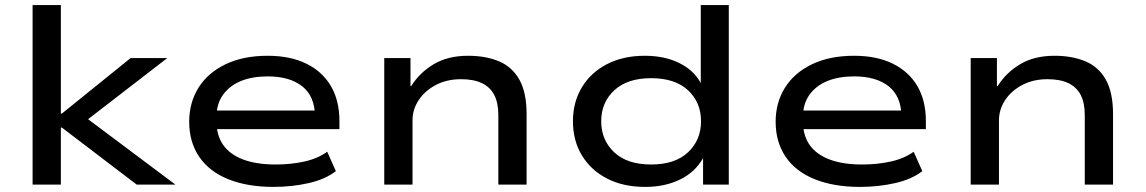

<svg xmlns="http://www.w3.org/2000/svg" viewBox="-20 -725 4500 754"><path d="M108 0V-705H219V-279H223L493 -497H637L300 -237L303 -274L669 0H517L223 -224H219V0Z M1054 9Q952 9 877 -21Q802 -51 762.5 -109Q723 -167 723 -247Q723 -322 759.5 -380.5Q796 -439 865.5 -472.5Q935 -506 1031 -506Q1120 -506 1183 -475Q1246 -444 1279.5 -387Q1313 -330 1313 -249V-218H805V-291H1241L1217 -269Q1216 -347 1167 -386Q1118 -425 1031 -425Q971 -425 926.5 -407Q882 -389 856 -353Q830 -317 830 -263V-251Q830 -194 856 -156.5Q882 -119 934 -99Q986 -79 1063 -79Q1122 -79 1174.5 -90.5Q1227 -102 1265 -129L1299 -53Q1258 -21 1192.5 -6Q1127 9 1054 9Z M1489 0V-497H1592V-387H1595Q1628 -440 1683.5 -473Q1739 -506 1818 -506Q1888 -506 1940 -484Q1992 -462 2020 -411.5Q2048 -361 2048 -277V0H1937V-273Q1937 -321 1921 -352Q1905 -383 1872.5 -398.5Q1840 -414 1791 -414Q1734 -414 1691 -391Q1648 -368 1624 -331.5Q1600 -295 1600 -252V0Z M2514 9Q2427 9 2363.5 -24Q2300 -57 2265 -115Q2230 -173 2230 -249Q2230 -324 2265 -382Q2300 -440 2363.5 -473Q2427 -506 2512 -506Q2589 -506 2646.5 -478Q2704 -450 2732 -399V-705H2842V0H2741V-104Q2710 -49 2650.5 -20Q2591 9 2514 9ZM2537 -79Q2631 -79 2682 -127Q2733 -175 2733 -249Q2733 -323 2682 -370.5Q2631 -418 2537 -418Q2444 -418 2392.5 -370.5Q2341 -323 2341 -249Q2341 -175 2392 -127Q2443 -79 2537 -79Z M3357 9Q3255 9 3180 -21Q3105 -51 3065.5 -109Q3026 -167 3026 -247Q3026 -322 3062.5 -380.5Q3099 -439 3168.5 -472.5Q3238 -506 3334 -506Q3423 -506 3486 -475Q3549 -444 3582.5 -387Q3616 -330 3616 -249V-218H3108V-291H3544L3520 -269Q3519 -347 3470 -386Q3421 -425 3334 -425Q3274 -425 3229.5 -407Q3185 -389 3159 -353Q3133 -317 3133 -263V-251Q3133 -194 3159 -156.5Q3185 -119 3237 -99Q3289 -79 3366 -79Q3425 -79 3477.5 -90.5Q3530 -102 3568 -129L3602 -53Q3561 -21 3495.5 -6Q3430 9 3357 9Z M3792 0V-497H3895V-387H3898Q3931 -440 3986.5 -473Q4042 -506 4121 -506Q4191 -506 4243 -484Q4295 -462 4323 -411.5Q4351 -361 4351 -277V0H4240V-273Q4240 -321 4224 -352Q4208 -383 4175.5 -398.5Q4143 -414 4094 -414Q4037 -414 3994 -391Q3951 -368 3927 -331.5Q3903 -295 3903 -252V0Z"/></svg>

Font: Nunito Sans 7pt Expanded Medium
Style: Regular
Weight: 500
Width: 7
Designer: Vernon Adams
Foundry: Vernon Adams
Version: Version 3.101;gftools[0.9.27]